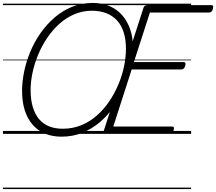

<svg xmlns="http://www.w3.org/2000/svg" viewBox="-20 -910 1469 1305"><path d="M398 19Q336 19 286.5 -1.5Q237 -22 202 -62Q167 -102 148.5 -160Q130 -218 130 -292Q130 -355 144 -423Q158 -491 186 -558.5Q214 -626 255.5 -685Q297 -744 350.5 -790.5Q404 -837 469.5 -863.5Q535 -890 611 -890Q674 -890 724.5 -868.5Q775 -847 810.5 -806.5Q846 -766 865 -710Q884 -654 884 -585Q884 -523 869.5 -454.5Q855 -386 826.5 -318Q798 -250 757 -189.5Q716 -129 661.5 -82Q607 -35 541 -8Q475 19 398 19ZM406 -35Q475 -35 533 -59Q591 -83 639 -125.5Q687 -168 723.5 -222.5Q760 -277 785.5 -338Q811 -399 823.5 -461Q836 -523 836 -579Q836 -642 820.5 -690.5Q805 -739 775 -771.5Q745 -804 702 -820.5Q659 -837 605 -837Q541 -837 485 -813Q429 -789 383 -747.5Q337 -706 300.5 -652Q264 -598 239 -537.5Q214 -477 201 -415.5Q188 -354 188 -298Q188 -233 202.5 -184Q217 -135 244.5 -101.5Q272 -68 313 -51.5Q354 -35 406 -35ZM709 0Q695 0 689 -5.5Q683 -11 686 -23L955 -856Q958 -866 964.5 -870.5Q971 -875 987 -875H1415Q1426 -875 1428 -869Q1430 -863 1427 -850Q1424 -837 1417.5 -831Q1411 -825 1401 -825H999L890 -488H1227Q1238 -488 1240 -481.5Q1242 -475 1239 -463Q1235 -450 1228.5 -444Q1222 -438 1212 -438H875L750 -50H1148Q1159 -50 1161.5 -44Q1164 -38 1160 -25Q1157 -12 1150.5 -6Q1144 0 1134 0ZM0 365H1279V375H0ZM0 -20H1279V0H0ZM0 -505H1279V-500H0ZM0 -885H1279V-875H0Z"/></svg>

Font: Playwrite DK Loopet Guides
Style: Regular
Weight: 400
Designer: Veronika Burian, José Scaglione
Foundry: TypeTogether
Version: Version 1.003